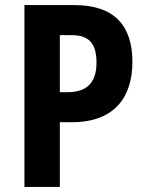

<svg xmlns="http://www.w3.org/2000/svg" viewBox="-20 -800 576 754"><path d="M273 -780H76V-66H215V-320H262C430 -320 500 -419 500 -557C500 -698 430 -780 273 -780ZM261 -662C328 -662 359 -631 359 -554C359 -473 318 -438 246 -438H215V-662Z"/></svg>

Font: Noto Sans Malayalam UI Condensed
Style: Bold
Weight: 700
Width: 3
Designer: Jelle Bosma - Monotype Design Team
Foundry: Monotype Imaging Inc.
Version: Version 2.104